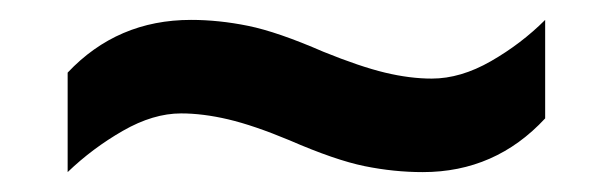

<svg xmlns="http://www.w3.org/2000/svg" viewBox="-20 -449 617 193"><path d="M271 -308Q235 -323 209.5 -329Q184 -335 162 -335Q134 -335 103.5 -317.5Q73 -300 48 -276V-376Q98 -429 172 -429Q200 -429 229.5 -423Q259 -417 305 -397Q342 -382 367 -376Q392 -370 414 -370Q443 -370 473.5 -387.5Q504 -405 528 -429V-330Q478 -276 405 -276Q376 -276 346.5 -282Q317 -288 271 -308Z"/></svg>

Font: Noto Sans Cherokee SemiBold
Style: Regular
Weight: 600
Designer: Monotype Design Team
Foundry: Monotype Imaging Inc.
Version: Version 2.001; ttfautohint (v1.8.4.7-5d5b)